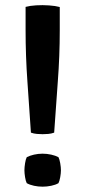

<svg xmlns="http://www.w3.org/2000/svg" viewBox="-20 -709 333 739"><path d="M99 -198.5Q92.5 -297 85.5 -395.2Q78.5 -493.5 78.5 -593V-682.5Q95 -687 119.5 -688.5Q144 -690 168.8 -688.2Q193.5 -686.5 210 -682V-592Q210 -493.5 202.5 -395.2Q195 -297 188.5 -198.5Q177.5 -194.5 165.8 -193.5Q154 -192.5 144 -192.5Q135 -192.5 122.5 -193.5Q110 -194.5 99 -198.5ZM144 -117.5Q160.5 -117.5 177.2 -113.8Q194 -110 205 -104Q209 -96.5 211.8 -80.8Q214.5 -65 214.5 -53.5Q214.5 -42.5 211.8 -27Q209 -11.5 205 -4Q194 2.5 177.2 6Q160.5 9.5 144 9.5Q127 9.5 110.8 6Q94.5 2.5 83 -4Q79 -11.5 76.5 -27Q74 -42.5 74 -53.5Q74 -65 76.5 -80.8Q79 -96.5 83 -104Q94.5 -110 110.8 -113.8Q127 -117.5 144 -117.5Z"/></svg>

Font: Signika Medium
Style: Regular
Weight: 500
Designer: Anna Giedry
Foundry: Anna Giedry
Version: Version 2.000